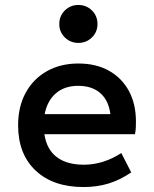

<svg xmlns="http://www.w3.org/2000/svg" viewBox="-20 -742 620 774"><path d="M317 12Q194 12 123.5 -54.5Q53 -121 53 -237Q53 -312 83.5 -368Q114 -424 169 -455Q224 -486 296 -486Q367 -486 419 -457Q471 -428 499.5 -375.5Q528 -323 528 -252Q528 -240 527.5 -227.5Q527 -215 524 -201H159Q168 -140 208.5 -109Q249 -78 318 -78Q396 -78 469 -125L509 -47Q463 -16 417 -2Q371 12 317 12ZM160 -282H425Q418 -337 384.5 -366.5Q351 -396 295 -396Q241 -396 206 -366.5Q171 -337 160 -282ZM296 -569Q264 -569 241.5 -591Q219 -613 219 -645Q219 -678 241.5 -700Q264 -722 296 -722Q328 -722 350.5 -700Q373 -678 373 -645Q373 -613 350.5 -591Q328 -569 296 -569Z"/></svg>

Font: Sometype Mono SemiBold
Style: Regular
Weight: 600
Designer: Ryoichi Tsunekawa
Foundry: Dharma Type
Version: Version 1.001